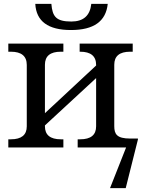

<svg xmlns="http://www.w3.org/2000/svg" viewBox="-20 -761 732 991"><path d="M536.1 -741.2H451.2C444.8 -680.2 410.6 -649.9 348.1 -649.9C269.5 -649.9 250.5 -675.3 245.1 -741.2H162.1C167 -650.9 228.5 -606 346.2 -606C463.9 -606 526.9 -650.9 536.1 -741.2ZM22.9 0H307.1V-42H293.9C239.3 -42 211.9 -64.5 211.9 -108.9V-113.8L476.1 -357.9V-108.9C476.1 -64.5 448.7 -42 394 -42H380.9V0H630.9L547.9 210H628.9L691.9 -41V-45.9H651.9C583 -45.9 569.8 -68.8 569.8 -109.9V-426.8C569.8 -471.7 597.2 -494.1 651.9 -494.1H665V-536.1H391.1V-494.1H394C448.7 -494.1 476.1 -471.2 476.1 -425.8V-422.9L211.9 -176.8V-426.8C211.9 -471.7 239.3 -494.1 293.9 -494.1H307.1V-536.1H22.9V-494.1H36.1C90.8 -494.1 118.2 -471.2 118.2 -425.8V-108.9C118.2 -64.5 90.8 -42 36.1 -42H22.9Z"/></svg>

Font: The Erased English
Style: Regular
Weight: 400
Designer: Monotype Design team + ligartures altered by 180 Amsterdam
Foundry: Monotype Imaging Inc.
Version: Version 1.030;Glyphs 3.1.2 (3151)